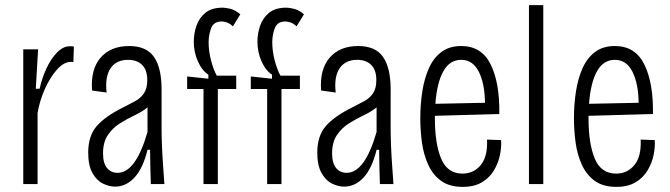

<svg xmlns="http://www.w3.org/2000/svg" viewBox="-20 -720 2619 751"><path d="M71 0V-527H129L120 -373H135Q144 -414 161.5 -452Q179 -490 203 -514.5Q227 -539 252 -539Q257 -539 261 -539Q265 -539 269 -538L267 -477Q264 -478 261.5 -478Q259 -478 257 -478Q230 -478 203 -448Q176 -418 155.5 -372Q135 -326 127 -278V0Z M430 10Q407 10 382.5 -2Q358 -14 341.5 -43.5Q325 -73 325 -123Q325 -188 358 -226.5Q391 -265 464 -301Q488 -313 509 -324.5Q530 -336 543 -355Q556 -374 556 -407Q556 -446 536 -466Q516 -486 481 -486Q435 -486 412.5 -453Q390 -420 397 -358L340 -366Q334 -449 373.5 -494.5Q413 -540 485 -540Q553 -540 582.5 -497Q612 -454 612 -371V-215Q612 -189 613.5 -150Q615 -111 618 -71Q621 -31 623 0H570Q569 -31 568 -67Q567 -103 567 -134H557Q539 -61 506 -25.5Q473 10 430 10ZM440 -44Q511 -44 557 -204V-300Q536 -283 506.5 -269Q477 -255 449 -237.5Q421 -220 402 -192Q383 -164 383 -120Q383 -82 398.5 -63Q414 -44 440 -44Z M776 0V-372H712V-421L795 -412V-428Q770 -444 754 -480Q738 -516 738 -557Q738 -589 748.5 -619.5Q759 -650 783.5 -670Q808 -690 851 -690Q862 -690 881 -685.5Q900 -681 920 -664L891 -617Q878 -629 866.5 -632.5Q855 -636 847 -636Q816 -636 806 -610Q796 -584 796 -555Q796 -520 805.5 -483.5Q815 -447 828 -424H904V-372H832V0Z M1025 0V-372H961V-421L1044 -412V-428Q1019 -444 1003 -480Q987 -516 987 -557Q987 -589 997.5 -619.5Q1008 -650 1032.5 -670Q1057 -690 1100 -690Q1111 -690 1130 -685.5Q1149 -681 1169 -664L1140 -617Q1127 -629 1115.5 -632.5Q1104 -636 1096 -636Q1065 -636 1055 -610Q1045 -584 1045 -555Q1045 -520 1054.5 -483.5Q1064 -447 1077 -424H1153V-372H1081V0Z M1326 10Q1303 10 1278.5 -2Q1254 -14 1237.5 -43.5Q1221 -73 1221 -123Q1221 -188 1254 -226.5Q1287 -265 1360 -301Q1384 -313 1405 -324.5Q1426 -336 1439 -355Q1452 -374 1452 -407Q1452 -446 1432 -466Q1412 -486 1377 -486Q1331 -486 1308.5 -453Q1286 -420 1293 -358L1236 -366Q1230 -449 1269.5 -494.5Q1309 -540 1381 -540Q1449 -540 1478.5 -497Q1508 -454 1508 -371V-215Q1508 -189 1509.5 -150Q1511 -111 1514 -71Q1517 -31 1519 0H1466Q1465 -31 1464 -67Q1463 -103 1463 -134H1453Q1435 -61 1402 -25.5Q1369 10 1326 10ZM1336 -44Q1407 -44 1453 -204V-300Q1432 -283 1402.5 -269Q1373 -255 1345 -237.5Q1317 -220 1298 -192Q1279 -164 1279 -120Q1279 -82 1294.5 -63Q1310 -44 1336 -44Z M1790 11Q1738 11 1705.5 -12.5Q1673 -36 1655 -75.5Q1637 -115 1630.5 -162Q1624 -209 1624 -257Q1624 -313 1632 -363.5Q1640 -414 1658 -454Q1676 -494 1707 -517Q1738 -540 1784 -540Q1864 -540 1899.5 -467.5Q1935 -395 1933 -274L1681 -267Q1681 -263 1681 -258Q1681 -158 1705.5 -99.5Q1730 -41 1789 -41Q1833 -41 1860.5 -74.5Q1888 -108 1885 -174L1940 -172Q1942 -145 1935.5 -113.5Q1929 -82 1912 -53.5Q1895 -25 1865 -7Q1835 11 1790 11ZM1784 -486Q1739 -486 1714 -441Q1689 -396 1683 -314L1877 -318Q1876 -394 1852.5 -440Q1829 -486 1784 -486Z M2049 0V-700H2105V0Z M2391 11Q2339 11 2306.5 -12.5Q2274 -36 2256 -75.5Q2238 -115 2231.5 -162Q2225 -209 2225 -257Q2225 -313 2233 -363.5Q2241 -414 2259 -454Q2277 -494 2308 -517Q2339 -540 2385 -540Q2465 -540 2500.5 -467.5Q2536 -395 2534 -274L2282 -267Q2282 -263 2282 -258Q2282 -158 2306.5 -99.5Q2331 -41 2390 -41Q2434 -41 2461.5 -74.5Q2489 -108 2486 -174L2541 -172Q2543 -145 2536.5 -113.5Q2530 -82 2513 -53.5Q2496 -25 2466 -7Q2436 11 2391 11ZM2385 -486Q2340 -486 2315 -441Q2290 -396 2284 -314L2478 -318Q2477 -394 2453.5 -440Q2430 -486 2385 -486Z"/></svg>

Font: Bricolage Grotesque 12pt Condensed ExtraLight
Style: Regular
Weight: 200
Width: 3
Designer: Mathieu Triay
Foundry: Atelier Triay
Version: Version 1.001; ttfautohint (v1.8.4.7-5d5b);gftools[0.9.33.de